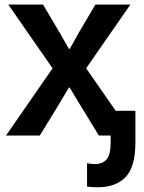

<svg xmlns="http://www.w3.org/2000/svg" viewBox="-20 -583 619 826"><path d="M5.9 0 206.1 -289.1 15.6 -563.5H165L237.3 -441.4Q264.6 -392.6 276.4 -373H280.3Q295.9 -401.4 318.4 -441.4L390.6 -563.5H541L350.6 -289.1L551.8 0H405.3L322.3 -135.7Q314.5 -148.4 300.8 -170.9Q287.1 -193.4 280.3 -206.1H276.4Q272.5 -199.2 234.4 -135.7L151.4 0ZM354.5 119.1Q376 123 386.7 123Q421.9 123 439 102.1Q456.1 81.1 456.1 29.3V-106.4H562.5V29.3Q562.5 135.7 520 179.2Q477.5 222.7 400.4 222.7Q377.9 222.7 354.5 219.7Z"/></svg>

Font: Gothic A1
Style: Bold
Weight: 700
Version: Version 2.50